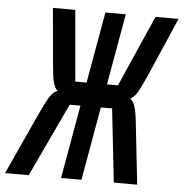

<svg xmlns="http://www.w3.org/2000/svg" viewBox="-86 -775 789 825"><g transform="rotate(5 308.5 -362.5)"><path d="M160.5 -371.5Q148 -381 141.5 -405.8Q135 -430.5 131 -479L109 -725H205.5L232.5 -418H281L335.5 -725H423.5L369 -418H416.5L551.5 -725H651L542 -474Q516.5 -416.5 502.8 -394.2Q489 -372 474 -366Q489 -355 496.2 -328.5Q503.5 -302 508 -253L536 0H435L400 -317H351.5L295.5 0H207.5L263.5 -317H217L68 0H-34L84.5 -259Q111.5 -317.5 126.5 -341.5Q141.5 -365.5 160.5 -371.5Z"/></g></svg>

Font: JuliaMono Italic
Style: Regular
Weight: 400
Italic angle: -9°
Monospace: yes
Designer: cormullion
Foundry: corm
Version: Version 0.049; ttfautohint (v1.8.4)